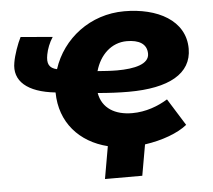

<svg xmlns="http://www.w3.org/2000/svg" viewBox="-49 -584 857 774"><g transform="rotate(-5 379.0 -197.5)"><path d="M345 136H496L518 11C589 1 653 -23 690 -53L622 -162C583 -138 533 -119 478 -119C409 -119 357 -149 346 -212C391 -208 433 -206 471 -206C634 -206 727 -257 727 -358C727 -473 615 -531 481 -531C343 -531 230 -443 191 -322C159 -329 150 -348 157 -384C161 -406 171 -432 185 -453L56 -464C43 -439 27 -394 22 -364C8 -290 63 -241 177 -229C178 -107 255 -23 368 5ZM353 -300C371 -364 418 -410 481 -410C529 -410 562 -393 562 -352C562 -310 503 -296 432 -296C406 -296 379 -298 353 -300Z"/></g></svg>

Font: Fixel Display 20240404 ExBold
Style: Italic
Weight: 800
Italic angle: -10°
Designer: AlfaBravo + MacPaw
Foundry: Kyrylo Tkachov, Marchela Mozhyna, Serhii Makarenko, Maria Weinstein, Zakhar Kryvoshyya
Version: Version 1.211;Glyphs 3.2 (3225)